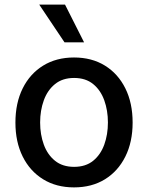

<svg xmlns="http://www.w3.org/2000/svg" viewBox="-20 -802 642 833"><path d="M301.1 11Q224.4 11 167.3 -24.1Q110.1 -59.3 78.5 -122.7Q46.9 -186.1 46.9 -270.2Q46.9 -355.1 78.5 -418.7Q110.1 -482.2 167.3 -517.4Q224.4 -552.6 301.1 -552.6Q378.2 -552.6 435.2 -517.4Q492.2 -482.2 523.8 -418.7Q555.4 -355.1 555.4 -270.2Q555.4 -186.1 523.8 -122.7Q492.2 -59.3 435.2 -24.1Q378.2 11 301.1 11ZM301.5 -78.1Q351.6 -78.1 384.1 -104.4Q416.5 -130.7 432.4 -174.5Q448.2 -218.4 448.2 -270.6Q448.2 -322.8 432.4 -366.8Q416.5 -410.9 384.1 -437.3Q351.6 -463.8 301.5 -463.8Q251.4 -463.8 218.8 -437.3Q186.1 -410.9 170.1 -366.8Q154.1 -322.8 154.1 -270.6Q154.1 -218.4 170.1 -174.5Q186.1 -130.7 218.8 -104.4Q251.4 -78.1 301.5 -78.1ZM344.8 -618.3H259.9L150.2 -782H262.1Z"/></svg>

Font: Linik Sans Medium
Style: Regular
Weight: 500
Designer: Rasmus Andersson (font), Cristiano Sobral (main changes)
Foundry: rsms
Version: Version 3.018;June 1, 2022;FontCreator 14.0.0.2814 64-bit; t